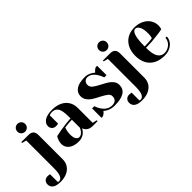

<svg xmlns="http://www.w3.org/2000/svg" viewBox="-99 -1469 2454 2454"><g transform="rotate(-45 1127.5 -242.5)"><path d="M-110 120Q-110 86 -89.5 65.5Q-69 45 -35 45Q-27 45 -19 46.5Q-11 48 -8 48L5 50V190L11 193Q21 195 25 195Q56 195 75.5 157.5Q95 120 95 30V-470L35 -485V-500H165Q255 -500 255 -410V30Q255 83 229 125Q203 167 153 191Q103 215 35 215Q-40 215 -75 190Q-110 165 -110 120ZM95 -630Q95 -660 115 -680Q135 -700 165 -700Q195 -700 215 -680Q235 -660 235 -630Q235 -600 215 -580Q195 -560 165 -560Q135 -560 115 -580Q95 -600 95 -630Z M380 -120Q380 -159 397 -197Q404 -215 415 -230Q456 -240 504 -248Q612 -266 695 -270V-300Q695 -411 668 -453Q641 -495 585 -495Q564 -495 549 -490L535 -485V-335L522 -332Q506 -330 495 -330Q461 -330 440.5 -350.5Q420 -371 420 -405Q420 -451 466.5 -483Q513 -515 605 -515Q683 -515 739.5 -487.5Q796 -460 825.5 -411.5Q855 -363 855 -300V-30L915 -15V0H825Q765 0 732 -37Q718 -52 710 -75Q696 -50 677 -30Q632 15 565 15Q476 15 428 -23Q380 -61 380 -120ZM672 -60Q683 -75 695 -100V-245Q649 -245 607 -240Q576 -236 565 -235Q560 -224 555 -205Q545 -167 545 -130Q545 -74 562 -47Q579 -20 605 -20Q642 -20 672 -60Z M1099 -12Q1075 -25 1060 -40Q1044 -18 1025 -6Q1016 0 1005 5H980V-165H1020Q1033 -123 1058 -87Q1111 -10 1190 -10Q1232 -10 1253.5 -30.5Q1275 -51 1275 -90Q1275 -123 1245.5 -145.5Q1216 -168 1153 -201Q1099 -228 1065.5 -249.5Q1032 -271 1008.5 -303.5Q985 -336 985 -380Q985 -440 1036.5 -477.5Q1088 -515 1195 -515Q1248 -515 1293 -487Q1315 -474 1331 -460Q1344 -478 1366 -494Q1383 -504 1386 -505H1411V-335H1371Q1356 -378 1334 -412Q1284 -490 1215 -490Q1188 -490 1169 -470Q1150 -450 1150 -420Q1150 -382 1182 -356.5Q1214 -331 1279 -298Q1332 -271 1363.5 -250.5Q1395 -230 1417.5 -200Q1440 -170 1440 -130Q1440 15 1210 15Q1148 15 1099 -12Z M1365 120Q1365 86 1385.5 65.5Q1406 45 1440 45Q1448 45 1456 46.5Q1464 48 1467 48L1480 50V190L1486 193Q1496 195 1500 195Q1531 195 1550.5 157.5Q1570 120 1570 30V-470L1510 -485V-500H1640Q1730 -500 1730 -410V30Q1730 83 1704 125Q1678 167 1628 191Q1578 215 1510 215Q1435 215 1400 190Q1365 165 1365 120ZM1570 -630Q1570 -660 1590 -680Q1610 -700 1640 -700Q1670 -700 1690 -680Q1710 -660 1710 -630Q1710 -600 1690 -580Q1670 -560 1640 -560Q1610 -560 1590 -580Q1570 -600 1570 -630Z M1845 -250Q1845 -331 1876 -391Q1907 -451 1962.5 -483Q2018 -515 2090 -515Q2162 -515 2216.5 -488Q2271 -461 2300.5 -415.5Q2330 -370 2330 -315Q2330 -290 2325 -272L2320 -255Q2277 -246 2227 -240Q2122 -225 2015 -225Q2015 -109 2047 -59.5Q2079 -10 2135 -10Q2174 -10 2207.5 -28.5Q2241 -47 2260.5 -77.5Q2280 -108 2280 -140H2305Q2305 -100 2281 -64Q2257 -28 2214 -6.5Q2171 15 2115 15Q1987 15 1916 -55.5Q1845 -126 1845 -250ZM2119 -255Q2136 -256 2155 -260Q2156 -265 2160 -282Q2165 -307 2165 -335Q2165 -418 2143 -456.5Q2121 -495 2090 -495Q2015 -495 2015 -250Q2079 -250 2119 -255Z"/></g></svg>

Font: Yeseva One
Style: Regular
Weight: 400
Designer: Jovanny Lemonad
Foundry: Jovanny Lemonad
Version: Version 2.000